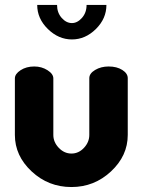

<svg xmlns="http://www.w3.org/2000/svg" viewBox="-20 -744 575 774"><path d="M268 10Q175 10 107.5 -53Q40 -116 40 -200V-428Q40 -446 63 -461Q86 -476 118 -476Q148 -476 171.5 -461Q195 -446 195 -428V-200Q195 -171 217 -148Q239 -125 268 -125Q297 -125 318.5 -148Q340 -171 340 -200V-429Q340 -448 363.5 -462Q387 -476 418 -476Q451 -476 473 -462Q495 -448 495 -429V-200Q495 -116 427.5 -53Q360 10 268 10ZM329 -724H409Q409 -669 366.5 -627Q324 -585 270 -585Q216 -585 173 -627Q130 -669 130 -724H210Q210 -693 228.5 -672Q247 -651 270 -651Q292 -651 310.5 -672Q329 -693 329 -724Z"/></svg>

Font: Dosis
Style: ExtraBold
Weight: 800
Designer: EdgarTolentino, PabloImpallari, IginoMarini
Foundry: EdgarTolentino, PabloImpallari, IginoMarini
Version: Version 1.007